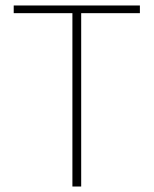

<svg xmlns="http://www.w3.org/2000/svg" viewBox="-20 -680 560 700"><path d="M244 0V-632H30V-660H490V-632H276V0Z"/></svg>

Font: Source Sans 3 VF
Style: Regular
Weight: 200
Designer: Paul D. Hunt
Foundry: Adobe
Version: Version 3.046;hotconv 1.0.118;makeotfexe 2.5.65603